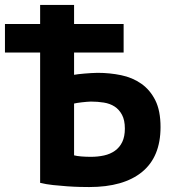

<svg xmlns="http://www.w3.org/2000/svg" viewBox="-20 -745 691 775"><path d="M0 -648H142V-725H279V-648H479V-533H279V-443Q284 -444 295.5 -445.5Q307 -447 320.5 -448Q334 -449 348 -450Q362 -451 374 -451Q423 -451 469 -441.5Q515 -432 550.5 -407Q586 -382 607 -340Q628 -298 628 -232Q628 -112 553.5 -51Q479 10 340 10Q326 10 302.5 9.5Q279 9 251 7Q223 5 194.5 2Q166 -1 142 -7V-533H0ZM347 -112Q375 -112 400 -117.5Q425 -123 444 -136.5Q463 -150 473.5 -172Q484 -194 484 -226Q484 -260 472.5 -281.5Q461 -303 442.5 -315Q424 -327 399 -331Q374 -335 347 -335Q340 -335 330 -334Q320 -333 310 -332Q300 -331 291.5 -329.5Q283 -328 279 -327V-118Q290 -115 308.5 -113.5Q327 -112 347 -112Z"/></svg>

Font: PT Sans
Style: Bold
Weight: 700
Version: Version 2.003W OFL; ttfautohint (v1.6)